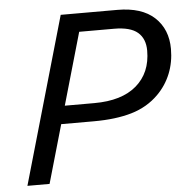

<svg xmlns="http://www.w3.org/2000/svg" viewBox="-49 -703 733 751"><g transform="rotate(-5 317.5 -327.5)"><path d="M269.9 -655H438.8Q534.7 -655 584.7 -608.5Q634.6 -561.9 634.6 -484.7Q634.6 -432.5 616.6 -387.9Q598.6 -343.4 564.5 -309.3Q520.9 -265.7 458.5 -247.3Q396.2 -228.9 309.7 -228.9H147.8L168 -299.6H317.5Q425.4 -299.6 483.4 -349.4Q541.4 -399.2 541.4 -486.2Q541.4 -533.1 512.4 -557.9Q483.5 -582.6 419.9 -582.6H248.7ZM216.6 -655H303.6L115.6 0H28.6Z"/></g></svg>

Font: Intel One Mono Light
Style: Italic
Weight: 300
Italic angle: -16°
Monospace: yes
Designer: Fred Shallcrass
Foundry: Frere-Jones Type LLC
Version: Version 1.004